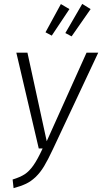

<svg xmlns="http://www.w3.org/2000/svg" viewBox="-20 -956 525 987"><path d="M402.8 -936 445.8 -909.2 348.1 -769 315.9 -786.1ZM293 -935.1 336.9 -909.2 246.1 -772.9 213.9 -790ZM484.9 -685.1 252 -189Q226.6 -134.8 206.8 -101.8Q187 -68.8 163.1 -46.1Q139.2 -23.4 114 -11.5Q88.9 0.5 49.8 11.2L44.9 -33.2Q84.5 -45.4 107.4 -60.5Q130.4 -75.7 151.6 -105.7Q172.9 -135.7 199.2 -192.9H179.2L64 -685.1H121.1L220.2 -230L424.8 -685.1Z"/></svg>

Font: Fira Sans Compressed Light
Style: Italic
Weight: 300
Width: 3
Italic angle: -8°
Designer: Carrois Corporate & Edenspiekermann AG
Foundry: Carrois Corporate GbR & Edenspiekermann AG
Version: Version 4.203;PS 004.203;hotconv 1.0.88;makeotf.lib2.5.64775